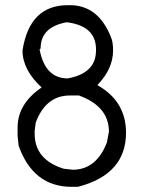

<svg xmlns="http://www.w3.org/2000/svg" viewBox="-20 -726 563 742"><path d="M242 -706H250Q360 -706 409 -582Q417 -564 417 -531Q417 -461 358 -399V-396Q467 -334 467 -213Q467 -52 281 -4H257Q108 -4 52 -163L48 -202V-233Q48 -325 141 -388Q67 -456 67 -531Q94 -706 242 -706ZM133 -535Q154 -423 242 -423Q351 -443 351 -531V-535Q351 -626 238 -640Q137 -622 137 -539ZM114 -221V-209Q114 -109 226 -74L261 -70Q352 -70 393 -175L401 -217Q401 -315 285 -357H250Q157 -357 118 -252Z"/></svg>

Font: Ekushey Kolom
Style: Regular
Weight: 400
Designer: Al Mamun Sumon
Foundry: Al Mamun Sumon
Version: Version 1.0